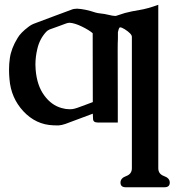

<svg xmlns="http://www.w3.org/2000/svg" viewBox="-20 -500 727 799"><path d="M499.5 -445.8Q529.3 -453.6 561 -458.5Q592.8 -463.4 638.7 -480V200.2Q638.7 224.1 662.6 232.7Q686.5 241.2 686.5 259.8Q686.5 279.3 664.1 279.3H503.4Q481.4 279.3 481.4 259.8Q481.4 241.2 505.1 232.7Q528.8 224.1 528.8 200.2V-346.7Q528.8 -359.4 499 -378.4Q486.3 -386.2 480 -386.2Q476.6 -386.2 474.1 -378.9L470.7 -366.2V-338.9Q469.7 -324.7 469.7 -288.6L470.2 -63V9.8H386.2Q367.2 9.8 367.2 -5.9L366.2 -26.9L252.4 15.6Q237.3 21 223.1 22Q210 22 202.1 21.5Q129.4 19 77.1 -37.1Q25.9 -92.3 19.5 -169.9Q17.6 -190.4 17.6 -210Q17.6 -234.9 21 -257.8Q26.9 -299.3 53.2 -341.8Q65.9 -363.8 97.7 -387.7Q109.9 -397.5 125 -402.8Q163.6 -417.5 201.7 -431.6Q239.7 -445.8 276.9 -459.5Q287.1 -463.9 300.8 -463.9Q334 -462.4 377.4 -447.8Q385.3 -445.3 399.9 -443.8Q414.6 -442.4 428.2 -439Q449.7 -433.6 460 -433.6Q462.4 -433.6 463.4 -434.1Q474.6 -438 499.5 -445.8ZM280.3 -45.9Q289.1 -46.9 301.8 -51.3Q312 -54.7 335.2 -63.5Q358.4 -72.3 366.2 -75.2L365.7 -361.8Q350.6 -375 321 -389.4Q291.5 -403.8 270 -405.3Q262.7 -405.3 254.9 -402.3Q237.3 -396 220.5 -389.6Q203.6 -383.3 186.5 -377.4Q177.7 -373.5 172.4 -367.7Q145 -338.4 135.3 -296.4Q127.4 -263.2 127.4 -231Q127.4 -220.7 128.4 -209.5Q133.8 -144 164.1 -103Q193.8 -62 236.8 -50.3Q253.4 -45.4 269.5 -45.4Q275.4 -45.4 280.3 -45.9Z"/></svg>

Font: Caudex
Style: Bold
Weight: 700
Version: Version 1.01